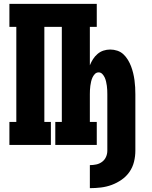

<svg xmlns="http://www.w3.org/2000/svg" viewBox="-20 -755 790 1000"><path d="M448 225V105Q465 105 481.5 101.5Q498 98 511.5 88Q525 78 532 62.5Q539 47 539 30V-264Q539 -275 538.5 -286Q538 -297 536.5 -308Q535 -319 532.5 -330Q530 -341 525.5 -351Q521 -361 513 -369.5Q505 -378 494 -378Q482 -378 474 -369.5Q466 -361 461.5 -351Q457 -341 454.5 -330Q452 -319 450.5 -308Q449 -297 448.5 -286Q448 -275 448 -264V-120H484V0H268V-120H302V-615H211V-120H245V0H29V-120H65V-615H29V-735H484V-615H448V-415Q455 -432 464.5 -447Q474 -462 488 -474Q502 -486 519 -491.5Q536 -497 554 -497Q573 -497 591 -491Q609 -485 622.5 -472.5Q636 -460 646 -443.5Q656 -427 662.5 -410Q669 -393 673.5 -374.5Q678 -356 680.5 -337.5Q683 -319 684 -300.5Q685 -282 685 -264V30Q685 59 678 87.5Q671 116 654.5 140Q638 164 613.5 181Q589 198 562 208Q535 218 506 221.5Q477 225 448 225Z"/></svg>

Font: Iosevka Etoile Heavy
Style: Regular
Weight: 900
Designer: Belleve Invis
Foundry: Belleve Invis
Version: Version 22.1.2; ttfautohint (v1.8.4)